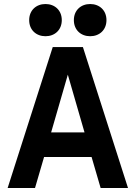

<svg xmlns="http://www.w3.org/2000/svg" viewBox="-20 -934 674 954"><path d="M18 0H154L199 -154H435L480 0H616L392 -700H242ZM125 -834C125 -785 160 -754 206 -754C252 -754 287 -785 287 -834C287 -883 252 -914 206 -914C160 -914 125 -883 125 -834ZM234 -276 317 -563 400 -276ZM347 -834C347 -785 382 -754 428 -754C474 -754 509 -785 509 -834C509 -883 474 -914 428 -914C382 -914 347 -883 347 -834Z"/></svg>

Font: Meta Space
Style: Bold
Weight: 700
Designer: Meta Pool / Florian Karsten
Foundry: Meta Pool / Florian Karsten
Version: Version 2.000;Glyphs 3.1.1 (3137)